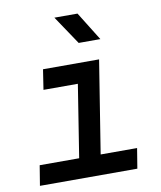

<svg xmlns="http://www.w3.org/2000/svg" viewBox="-87 -854 774 924"><g transform="rotate(-10 300.0 -392.5)"><path d="M336 -645H442L355 -785H242ZM33 0H509L525 -98H347L419 -550H145L130 -452H298L242 -98H49Z"/></g></svg>

Font: JetBrains Mono SemiBold
Style: Italic
Weight: 472
Italic angle: -9°
Monospace: yes
Designer: Philipp Nurullin, Konstantin Bulenkov
Foundry: JetBrains
Version: Version 2.305